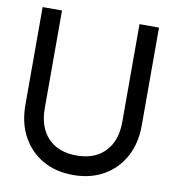

<svg xmlns="http://www.w3.org/2000/svg" viewBox="-80 -769 768 848"><g transform="rotate(10 304.0 -344.5)"><path d="M477.5 -697.8H564.9V-259.3Q564.9 -178.7 532.2 -118.4Q499.5 -58.1 440.7 -24.4Q381.8 9.3 303.7 9.3Q225.6 9.3 167 -24.4Q108.4 -58.1 75.7 -118.4Q43 -178.7 43 -259.3V-697.8H129.9V-259.3Q129.9 -174.3 176 -126.2Q222.2 -78.1 303.7 -78.1Q385.3 -78.1 431.4 -126.2Q477.5 -174.3 477.5 -259.3Z"/></g></svg>

Font: Qaz
Style: Regular
Weight: 400
Designer: GGBotNet
Foundry: f0n7
Version: 0.70